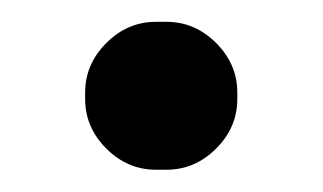

<svg xmlns="http://www.w3.org/2000/svg" viewBox="-20 -142 294 175"><path d="M57.6 -51.8V-57.6Q57.6 -83.5 76.9 -102.8Q96.2 -122.1 122.1 -122.1H131.8Q157.7 -122.1 177 -102.8Q196.3 -83.5 196.3 -57.6V-51.8Q196.3 -25.9 177 -6.6Q157.7 12.7 131.8 12.7H122.1Q96.2 12.7 76.9 -6.6Q57.6 -25.9 57.6 -51.8Z"/></svg>

Font: YuPearl-SemiBold
Style: SemiBold
Weight: 600
Designer: Max Yao
Foundry: Max-Everyday
Version: Version 1.011; ttfautohint (v1.8.3)